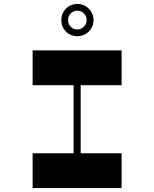

<svg xmlns="http://www.w3.org/2000/svg" viewBox="-20 -951 780 971"><path d="M145 -520V-696H595V-520H388V-176H595V0H145V-176H352V-520ZM290 -849Q290 -883 313.5 -907Q337 -931 371 -931Q405 -931 429 -907Q453 -883 453 -849Q453 -815 429 -791.5Q405 -768 371 -768Q337 -768 313.5 -791.5Q290 -815 290 -849ZM371 -802Q390 -802 404 -816Q418 -830 418 -849Q418 -869 404.5 -883Q391 -897 371 -897Q351 -897 337.5 -883Q324 -869 324 -849Q324 -830 337.5 -816Q351 -802 371 -802Z"/></svg>

Font: Major Mono Display
Style: Regular
Weight: 400
Designer: Emre Parlak
Foundry: Emre Parlak
Version: Version 2.000; ttfautohint (v1.8) -l 8 -r 50 -G 200 -x 14 -D